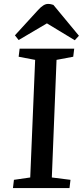

<svg xmlns="http://www.w3.org/2000/svg" viewBox="-20 -958 422 978"><path d="M159 -653 75 -669 80 -710H358L353 -669L268 -653L244 -54L339 -42L334 0H46L51 -42L134 -54ZM382 -776 361 -753 219 -839 75 -754 56 -778 174 -907Q202 -938 224 -938Q233 -938 239.5 -936.5Q246 -935 252 -933Z"/></svg>

Font: Literata 36pt Medium
Style: Italic
Weight: 500
Italic angle: -2°
Designer: Latin by Veronika Burian and Jose Scaglione. Greek by Irene Vlachou. Cyrillic by Vera Evstafieva
Foundry: TypeTogether
Version: Version 3.002